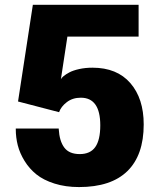

<svg xmlns="http://www.w3.org/2000/svg" viewBox="-20 -757 667 790"><path d="M550.3 -606.4H257.3L230.5 -430.7Q232.4 -436 241.5 -443.6Q250.5 -451.2 265.6 -459.2Q280.8 -467.3 305.9 -472.9Q331.1 -478.5 360.4 -478.5Q461.4 -478.5 516.4 -415Q571.3 -351.6 571.3 -245.1Q571.3 -118.7 504.2 -53Q437 12.7 305.2 12.7Q249.5 12.7 204.1 -1.7Q158.7 -16.1 129.6 -39.6Q100.6 -63 81.1 -94.7Q61.5 -126.5 53.2 -158.9Q44.9 -191.4 44.9 -225.6V-228H221.7V-225.6Q224.6 -176.3 244.6 -149.7Q264.6 -123 308.1 -123Q351.6 -123 372.1 -152.1Q392.6 -181.2 392.6 -241.2Q392.6 -355 312.5 -355Q278.8 -355 254.9 -336.7Q231 -318.4 223.1 -295.4L54.2 -339.4L115.2 -737.3H550.3Z"/></svg>

Font: Epilogue ExtraBold
Style: Regular
Weight: 800
Designer: Tyler Finck
Foundry: Etcetera Type Co
Version: Version 2.112